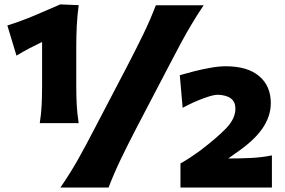

<svg xmlns="http://www.w3.org/2000/svg" viewBox="-20 -833 1266 853"><path d="M156.7 -286.1Q163.1 -327.1 165 -365.2Q167 -403.3 167 -451.2V-646.5Q140.1 -633.8 111.6 -618.9Q83 -604 53.2 -585.9L12.7 -719.7Q75.2 -739.7 132.8 -763.9Q190.4 -788.1 248 -813.5L329.6 -810.1Q323.2 -762.7 321 -716.8Q318.8 -670.9 318.8 -624.5V-451.2Q318.8 -403.3 321 -365.2Q323.2 -327.1 329.6 -286.1ZM248.5 0Q291.5 -62.5 325.7 -123Q359.9 -183.6 399.9 -261.2L546.4 -541.5Q587.9 -621.6 617.9 -683.6Q647.9 -745.6 672.4 -809.6H884.8Q856 -766.6 831.3 -725.3Q806.6 -684.1 782.7 -639.6Q758.8 -595.2 731 -541.5L584.5 -261.2Q544.4 -183.6 515.4 -123Q486.3 -62.5 462.4 0ZM781.7 0V-106.9Q803.2 -118.7 826.2 -134Q849.1 -149.4 868.2 -163.1Q940.9 -218.3 983.4 -261.7Q1025.9 -305.2 1025.9 -350.6Q1025.9 -409.2 947.3 -412.1Q926.8 -412.1 882.1 -395.5Q837.4 -378.9 791.5 -354L778.8 -499Q803.7 -506.3 839.8 -515.6Q876 -524.9 914.1 -531.7Q952.1 -538.6 982.4 -538.6Q1079.6 -538.6 1131.3 -494.9Q1183.1 -451.2 1183.1 -375Q1183.1 -315.9 1145 -261Q1106.9 -206.1 1023.9 -150.4L994.1 -128.9Q1043 -128.9 1092 -131.1Q1141.1 -133.3 1188 -142.6V0Z"/></svg>

Font: Pinar-DS4-FD ExtraBold
Style: Regular
Weight: 800
Designer: Amin Abedi
Version: Version 3.000